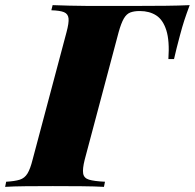

<svg xmlns="http://www.w3.org/2000/svg" viewBox="-68 -728 759 748"><path d="M262 -106Q253 -70 256 -52Q259 -34 279 -28Q299 -22 341 -20L337 0Q303 -2 248.5 -2.5Q194 -3 138 -3Q81 -3 31.5 -2.5Q-18 -2 -48 0L-44 -20Q-10 -22 9 -28Q28 -34 39 -52Q50 -70 59 -106L191 -602Q201 -639 199 -656.5Q197 -674 181.5 -680.5Q166 -687 132 -688L137 -708Q168 -707 202 -706Q236 -705 265.5 -705Q295 -705 314 -705Q351 -705 399 -705Q447 -705 484 -705Q525 -705 576.5 -705.5Q628 -706 671 -708Q658 -673 650 -648.5Q642 -624 633 -590Q626 -563 620 -540Q614 -517 610 -498H588Q593 -569 580 -610Q567 -651 540.5 -668Q514 -685 477 -685Q476 -685 476 -685Q476 -685 475 -685Q455 -685 440 -679.5Q425 -674 414.5 -656Q404 -638 394 -602Z"/></svg>

Font: Playfair Display Black
Style: Italic
Weight: 900
Italic angle: -14°
Designer: Claus Eggers Sørensen
Foundry: Claus Eggers Sørensen
Version: Version 1.203